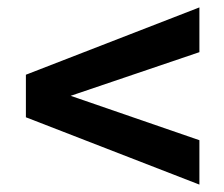

<svg xmlns="http://www.w3.org/2000/svg" viewBox="-20 -600 605 519"><path d="M519 -221V-101L50 -283V-398L519 -580V-459L171 -341Z"/></svg>

Font: Hind Madurai SemiBold
Style: Regular
Weight: 600
Designer: Jyotish Sonowal
Foundry: Indian Type Foundry
Version: Version 1.001;PS 1.0;hotconv 1.0.86;makeotf.lib2.5.63406; tt